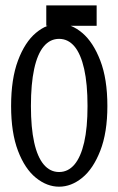

<svg xmlns="http://www.w3.org/2000/svg" viewBox="-20 -685 437 709"><path d="M198.2 4.4Q153.3 4.4 112.5 -28.6Q71.8 -61.5 46.4 -128.2Q21 -194.8 21 -293.5Q21 -393.6 46.4 -461.4Q71.8 -529.3 112.5 -563.5Q153.3 -597.7 198.2 -597.7Q243.2 -597.7 283.7 -563.5Q324.2 -529.3 350.3 -461.4Q376.5 -393.6 376.5 -293.5Q376.5 -195.3 350.3 -128.4Q324.2 -61.5 283.7 -28.6Q243.2 4.4 198.2 4.4ZM198.2 -49.8Q231.4 -49.8 254.9 -77.4Q278.3 -105 290.8 -159.2Q303.2 -213.4 303.2 -293.5Q303.2 -375 290.8 -430.4Q278.3 -485.8 254.9 -513.7Q231.4 -541.5 198.2 -541.5Q165 -541.5 141.6 -513.7Q118.2 -485.8 106.2 -430.4Q94.2 -375 94.2 -293.5Q94.2 -213.4 106.2 -159.2Q118.2 -105 141.6 -77.4Q165 -49.8 198.2 -49.8ZM150.9 -589.8V-665H336.9V-589.8Z"/></svg>

Font: Scarab Serif
Style: Regular
Weight: 400
Designer: John Roberts
Foundry: Scarab
Version: 1.0